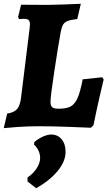

<svg xmlns="http://www.w3.org/2000/svg" viewBox="-23 -670 570 1019"><path d="M-3 10 15 -67Q52 -73 68 -91.5Q84 -110 89 -154L134 -518Q136 -536 136 -540Q136 -557 129 -563.5Q122 -570 106 -570L78 -569Q77 -572 75.5 -574.5Q74 -577 73 -580L89 -645L232 -644Q260 -644 322.5 -646.5Q385 -649 406 -650L387 -569Q353 -565 337 -559Q321 -553 313 -541Q305 -529 300 -504Q285 -423 265 -290Q245 -157 245 -130Q245 -109 254 -101Q263 -93 288 -93Q330 -93 352 -105Q374 -117 388.5 -149.5Q403 -182 416 -249L520 -260L527 -248Q522 -228 505.5 -156Q489 -84 473 -5L459 8Q434 7 347.5 3.5Q261 0 182 0Q125 0 69 4Q13 8 -3 10ZM249 44Q283 44 304 69Q325 94 325 136Q325 187 282 238.5Q239 290 169 329L123 293V272Q153 252 171.5 223.5Q190 195 190 168Q190 148 181 129Q172 110 157 97L160 83Q182 65 206 54.5Q230 44 249 44Z"/></svg>

Font: Alegreya SC ExtraBold
Style: Italic
Weight: 800
Italic angle: -7°
Designer: Juan Pablo del Peral
Foundry: Huerta Tipografica
Version: Version 2.007; ttfautohint (v1.6)